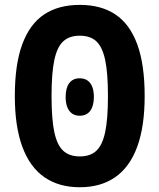

<svg xmlns="http://www.w3.org/2000/svg" viewBox="-20 -763 660 795"><path d="M310.4 12.3Q223.9 12.3 163.9 -29.2Q103.9 -70.7 72.7 -154.8Q41.4 -238.8 41.4 -365.2Q41.4 -496.8 72.5 -580.4Q103.5 -664 163.1 -703.4Q222.7 -742.8 310.4 -742.8Q398.2 -742.8 457.5 -703.4Q516.9 -664 548 -580.4Q579 -496.8 579 -365.2Q579 -238.8 548 -154.8Q516.9 -70.7 456.9 -29.2Q396.9 12.3 310.4 12.3ZM310.4 -615.2Q267.2 -615.2 241.8 -591.8Q216.3 -568.3 204.9 -514.3Q193.4 -460.2 193.4 -365.2Q193.4 -270 204.9 -216.1Q216.3 -162.2 241.8 -138.8Q267.2 -115.3 310.4 -115.3Q354 -115.3 379 -138.8Q404.1 -162.2 415.5 -216.1Q427 -270 427 -365.2Q427 -460.7 415.5 -514.5Q404.1 -568.3 379 -591.8Q354 -615.2 310.4 -615.2ZM368.7 -361.3Q368.7 -386.2 362 -403.5Q355.2 -420.8 342.2 -429.8Q329.1 -438.8 310 -438.8Q281.6 -438.8 266.7 -418.8Q251.8 -398.8 251.8 -361.3Q251.8 -336.9 258.5 -319.6Q265.2 -302.3 278.1 -293.1Q290.9 -283.8 310 -283.8Q338.5 -283.8 353.6 -304.1Q368.7 -324.4 368.7 -361.3Z"/></svg>

Font: Monaspace Neon Var
Style: Regular
Weight: 400
Designer: Riley Cran and the Lettermatic Team
Version: Version 1.000 (Monaspace Neon Var)